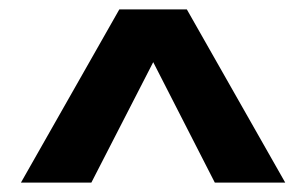

<svg xmlns="http://www.w3.org/2000/svg" viewBox="-20 -744 652 409"><path d="M24.6 -355 234.2 -724H378L587.6 -355H437.6L306.4 -611.6L174.6 -355Z"/></svg>

Font: Work Sans
Style: Regular
Weight: 400
Designer: Wei Huang
Foundry: Wei Huang
Version: Version 2.006; ttfautohint (v1.8.1.43-b0c9)